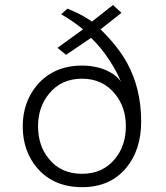

<svg xmlns="http://www.w3.org/2000/svg" viewBox="-20 -734 665 771"><path d="M309.6 -470.7Q197.3 -470.7 129.9 -393.6Q71.3 -324.2 71.3 -226.6Q71.3 -127 129.9 -58.6Q196.3 17.6 309.6 17.6Q422.9 17.6 487.3 -60.5Q546.9 -132.8 546.9 -246.1Q546.9 -377.9 490.2 -481.4Q455.1 -545.9 383.8 -616.2L467.8 -682.6L433.6 -713.9L349.6 -647.5Q327.1 -662.1 306.6 -673.8Q280.3 -687.5 251 -699.2L225.6 -676.8Q252.9 -661.1 273.4 -646.5Q292 -633.8 313.5 -616.2L210.9 -542L245.1 -513.7L345.7 -582Q386.7 -543 421.9 -488.3Q451.2 -442.4 465.8 -405.3Q449.2 -431.6 410.2 -450.2Q364.3 -470.7 309.6 -470.7ZM309.6 -418Q391.6 -418 441.4 -357.4Q485.4 -303.7 485.4 -227.5Q485.4 -148.4 441.4 -95.7Q392.6 -36.1 309.6 -36.1Q224.6 -36.1 176.8 -95.7Q132.8 -148.4 132.8 -227.5Q132.8 -303.7 176.8 -357.4Q225.6 -418 309.6 -418Z"/></svg>

Font: Dotum
Style: Regular
Weight: 400
Version: Version 2.21